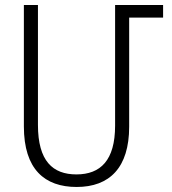

<svg xmlns="http://www.w3.org/2000/svg" viewBox="-20 -734 684 764"><path d="M285 10C416 10 494 -67 494 -230V-664H629V-714H438V-234C438 -96 380 -40 284 -40C190 -40 131 -93 131 -237V-714H75V-231C75 -60 158 10 285 10Z"/></svg>

Font: Noto Sans Armenian Condensed Light
Style: Regular
Weight: 300
Width: 3
Designer: Monotype Design Team
Foundry: Monotype Imaging Inc.
Version: Version 2.008